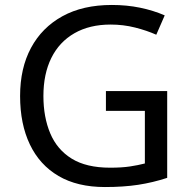

<svg xmlns="http://www.w3.org/2000/svg" viewBox="-20 -744 768 774"><path d="M407 -377H654V-27Q596 -8 537 1Q478 10 403 10Q292 10 216 -34.5Q140 -79 100.5 -161.5Q61 -244 61 -357Q61 -469 105 -551Q149 -633 231.5 -678.5Q314 -724 431 -724Q491 -724 544.5 -713Q598 -702 644 -682L610 -604Q572 -621 524.5 -633Q477 -645 426 -645Q341 -645 280 -610Q219 -575 187 -510.5Q155 -446 155 -357Q155 -272 182.5 -206.5Q210 -141 269 -104.5Q328 -68 424 -68Q471 -68 504 -73Q537 -78 564 -85V-297H407Z"/></svg>

Font: Noto Sans NKo Unjoined
Style: Regular
Weight: 400
Designer: Monotype Design Team
Foundry: Monotype Imaging Inc.
Version: Version 2.004